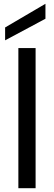

<svg xmlns="http://www.w3.org/2000/svg" viewBox="-20 -994 286 1014"><path d="M77 -740V0H168V-740ZM220 -974 7 -849V-781L220 -895Z"/></svg>

Font: Poppins
Style: Regular
Weight: 400
Designer: Ninad Kale (Devanagari), Jonny Pinhorn (Latin)
Foundry: Indian Type Foundry
Version: 4.004